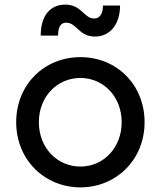

<svg xmlns="http://www.w3.org/2000/svg" viewBox="-20 -798 694 830"><path d="M328 12C480 12 605 -105 605 -270C605 -432 484 -551 328 -551C170 -551 50 -431 50 -270C50 -107 173 12 328 12ZM148 -270C148 -379 226 -461 328 -461C428 -461 506 -379 506 -270C506 -160 428 -78 328 -78C226 -78 148 -160 148 -270ZM156 -644H231C231 -685 245 -700 266 -700C312 -700 320 -640 391 -640C454 -640 499 -691 499 -774H425C425 -738 411 -718 387 -718C342 -718 334 -778 262 -778C199 -778 156 -733 156 -644Z"/></svg>

Font: Mluvka Medium
Style: Regular
Weight: 500
Designer: Modified by Jiří Krblich, Original typeface by Gumpita Rahayu
Foundry: Gumpita Rahayu & Jiří Krblich
Version: Version 2.000;Glyphs 3.1.1 (3134)